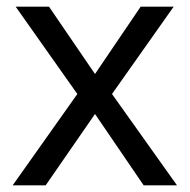

<svg xmlns="http://www.w3.org/2000/svg" viewBox="-20 -556 569 576"><path d="M212 -274 27 -536H127L265 -334L402 -536H501L316 -274L511 0H411L265 -214L117 0H18Z"/></svg>

Font: binaryhoriontal115
Style: Book
Weight: 400
Designer: Jelle Bosma - Monotype Design Team
Foundry: Monotype Imaging Inc.
Version: Version 2.003